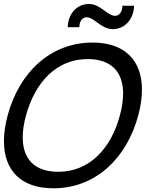

<svg xmlns="http://www.w3.org/2000/svg" viewBox="-36 -954 788 988"><path d="M543.4 -804C609.4 -804 652.5 -858.5 653.7 -924.5H593.7C594.5 -896 578.7 -872.5 556.2 -872.5C516.7 -872.5 481.1 -933.5 422.1 -933.5C357.1 -933.5 313.9 -880.5 312.6 -814H372.6C372.5 -814.9 372.5 -815.8 372.5 -816.7C372.5 -841.7 386.1 -865 409.7 -865C449.2 -865 484.9 -804 543.4 -804ZM238.9 15C454.4 15 615.9 -138 675.4 -360C688.2 -407.6 694.5 -452.1 694.5 -492.5C694.5 -640.6 609.2 -735 439.9 -735C224.4 -735 62.9 -582 3.4 -360C-9.4 -312.4 -15.7 -267.9 -15.7 -227.5C-15.7 -79.4 69.6 15 238.9 15ZM261.7 -70C139.3 -70.8 80.9 -138.5 80.9 -247C80.9 -280.9 86.6 -318.9 97.9 -360C144.9 -531.8 255.4 -650 415.1 -650C415.8 -650 416.4 -650 417.1 -650C539.7 -649.2 597.5 -581.3 597.5 -472.5C597.5 -438.7 591.9 -400.9 580.9 -360C534.9 -188.2 423.4 -70 263.7 -70C263 -70 262.4 -70 261.7 -70Z"/></svg>

Font: Manrope
Style: MediumItalic
Weight: 500
Italic angle: -15°
Designer: Mikhail Sharanda
Foundry: Mikhail Sharanda
Version: Version 4.502;hotconv 1.0.109;makeotfexe 2.5.65596